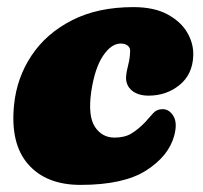

<svg xmlns="http://www.w3.org/2000/svg" viewBox="-20 -505 570 540"><path d="M319.5 -382.5Q293 -382.5 269.8 -348Q246.5 -313.5 236.5 -246.5Q227 -178.5 247 -148.2Q267 -118 302 -118Q331 -118 350 -129.8Q369 -141.5 387 -160Q399.5 -173.5 410 -185.8Q420.5 -198 437.5 -198Q456 -198 467.8 -178.5Q479.5 -159 470 -123.5Q454.5 -66 391 -25.5Q327.5 15 206.5 15Q110 15 59.2 -43Q8.5 -101 19.5 -209.5Q27 -286 68.5 -348.5Q110 -411 182.5 -448Q255 -485 355 -485Q413.5 -485 451.2 -464.5Q489 -444 507 -412.8Q525 -381.5 523.5 -348Q521.5 -295.5 484.8 -265.8Q448 -236 398 -236Q368.5 -236 351.2 -250.2Q334 -264.5 334.5 -287.5Q335.5 -303.5 340.5 -322.2Q345.5 -341 346 -361Q346.5 -371 339 -376.8Q331.5 -382.5 319.5 -382.5Z"/></svg>

Font: Fraunces 9pt SuperSoft Black
Style: Italic
Weight: 900
Italic angle: -16°
Version: Version 1.000;[0bf87f6ff]